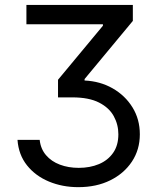

<svg xmlns="http://www.w3.org/2000/svg" viewBox="-20 -566 633 777"><path d="M50.8 0H140.6Q144.5 36.6 166.3 62Q188 87.4 222.4 100.3Q256.8 113.3 298.8 113.3Q344.2 113.3 380.4 98.1Q416.5 83 437.7 52.7Q459 22.5 459 -22.5Q459 -62 440.4 -95.9Q421.9 -129.9 380.9 -150.9Q339.8 -171.9 272.5 -171.9H214.8V-243.2L396.5 -461.9V-467.8H86.9V-545.9H517.6V-481.4L322.3 -246.1V-240.2Q385.3 -237.3 435.8 -208.5Q486.3 -179.7 516.1 -131.6Q545.9 -83.5 545.9 -22.5Q545.9 39.6 513.9 87.9Q481.9 136.2 426 163.8Q370.1 191.4 296.9 191.4Q232.4 191.4 178 168.7Q123.5 146 89.4 103.3Q55.2 60.5 50.8 0Z"/></svg>

Font: Inter Tight
Style: Regular
Weight: 400
Designer: Rasmus Andersson
Foundry: rsms
Version: Version 3.002